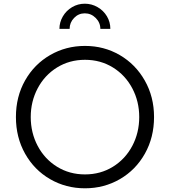

<svg xmlns="http://www.w3.org/2000/svg" viewBox="-20 -1005 918 1037"><path d="M66 -373Q66 -483 115.5 -570.5Q165 -658 250.5 -707.5Q336 -757 439 -757Q542 -757 627 -707.5Q712 -658 762 -570Q812 -482 812 -373Q812 -263 762.5 -175Q713 -87 627.5 -37.5Q542 12 439 12Q336 12 250.5 -37.5Q165 -87 115.5 -175Q66 -263 66 -373ZM439 -63Q523 -63 590 -104.5Q657 -146 694.5 -217Q732 -288 732 -373Q732 -457 694.5 -528Q657 -599 590 -640.5Q523 -682 439 -682Q355 -682 288 -640.5Q221 -599 183.5 -528Q146 -457 146 -373Q146 -288 183.5 -217Q221 -146 288 -104.5Q355 -63 439 -63ZM438 -985Q475 -985 507 -966.5Q539 -948 557.5 -917Q576 -886 576 -849H522Q522 -883 497 -908Q472 -933 438 -933Q404 -933 380 -908Q356 -883 356 -849H301Q301 -885 319.5 -916.5Q338 -948 369.5 -966.5Q401 -985 438 -985Z"/></svg>

Font: Eudoxus Sans
Style: Regular
Weight: 400
Designer: Stijn de Vries
Foundry: tokotype
Version: Version 2.005